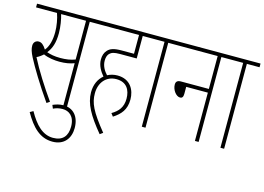

<svg xmlns="http://www.w3.org/2000/svg" viewBox="-111 -835 1792 1302"><g transform="rotate(15 784.5 -183.5)"><path d="M377 -596H466V-622H0V-596H147C160 -561 169 -509 169 -468C169 -410 157 -365 132 -335C113 -365 97 -377 78 -377C58 -377 42 -363 42 -339C42 -317 48 -296 66 -261C98 -200 160 -96 236 12L257 -2C196 -88 132 -188 90 -271C105 -278 121 -289 135 -302C170 -286 215 -281 248 -281C290 -281 321 -287 351 -298V0H377ZM247 -307C206 -307 177 -313 152 -322C180 -357 195 -399 195 -467C195 -511 186 -564 176 -596H351V-324C320 -312 286 -307 247 -307Z M278 14 288 38C308 28 330 23 354 23C396 23 439 50 439 124C439 190 407 229 339 229C266 229 213 174 165 88L142 101C196 196 254 255 342 255C424 255 465 199 465 127C465 44 419 -3 353 -3C322 -3 300 5 278 14Z M679 -36 695 -15C746 -48 780 -86 780 -158C780 -224 745 -293 654 -293C629 -293 605 -287 584 -276C564 -297 543 -329 543 -367C543 -390 548 -406 559 -418C573 -432 591 -438 631 -438H749V-596H838V-622H454V-596H723V-464H637C581 -464 557 -454 539 -435C523 -418 516 -395 516 -369C516 -325 540 -288 563 -261C530 -234 509 -192 509 -137C509 -57 552 18 639 123L660 108C559 -17 536 -69 536 -137C536 -211 581 -267 653 -267C725 -267 753 -218 753 -156C753 -96 724 -62 679 -36Z M928 -596H1017V-622H826V-596H902V0H928Z M1005 -622V-596H1275V-365H1079C1053 -365 1044 -353 1044 -334C1044 -297 1073 -258 1101 -258C1114 -258 1123 -266 1123 -289V-339H1275V0H1301V-596H1390V-622Z M1480 -596H1569V-622H1378V-596H1454V0H1480Z"/></g></svg>

Font: Noto Sans Devanagari UI ExtraCondensed Thin
Style: Regular
Weight: 100
Width: 2
Designer: Jelle Bosma - Monotype Design Team
Foundry: Monotype Imaging Inc.
Version: Version 2.004